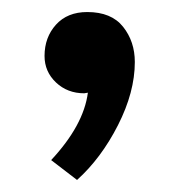

<svg xmlns="http://www.w3.org/2000/svg" viewBox="-20 -153 300 319"><path d="M65 113Q119 55 126 1L120 2Q92 2 73 -16Q54 -34 54 -60Q54 -91 73 -112Q92 -133 125 -133Q165 -133 184.5 -108.5Q204 -84 204 -50Q204 0 176 55Q148 110 108 146Z"/></svg>

Font: Trirong SemiBold
Style: Regular
Weight: 600
Designer: Katatrad Team
Foundry: CadsonDemak
Version: Version 1.000